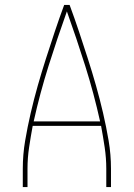

<svg xmlns="http://www.w3.org/2000/svg" viewBox="-20 -755 540 775"><path d="M72 0V-74Q72 -131 81.5 -187Q91 -243 104 -299Q117 -355 132.5 -409.5Q148 -464 165.5 -518.5Q183 -573 201 -627Q219 -681 239 -735H261Q281 -681 299 -627Q317 -573 334.5 -518.5Q352 -464 367.5 -409.5Q383 -355 396 -299Q409 -243 418.5 -187Q428 -131 428 -74V0H409V-74Q409 -117 402.5 -160.5Q396 -204 388 -247H112Q104 -204 97.5 -160.5Q91 -117 91 -74V0ZM116 -265H384Q359 -378 324 -489Q289 -600 250 -709Q211 -600 176 -489Q141 -378 116 -265Z"/></svg>

Font: iosevka_custom_sans_ss08 Thin
Style: Regular
Weight: 100
Designer: Belleve Invis
Foundry: Belleve Invis
Version: Version 10.3.0; ttfautohint (v1.8.3)